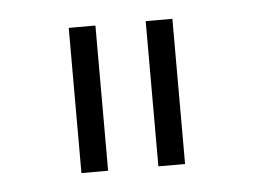

<svg xmlns="http://www.w3.org/2000/svg" viewBox="-31 -753 397 301"><g transform="rotate(-5 167.5 -602.5)"><path d="M207.5 -716.8H249.5V-488.3H207.5ZM86.4 -716.8H128.4V-488.3H86.4Z"/></g></svg>

Font: DavidDev Light
Style: Regular
Weight: 300
Designer: David.dev
Foundry: David.dev
Version: Version 1.001;FEAKit 1.0